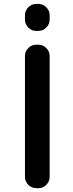

<svg xmlns="http://www.w3.org/2000/svg" viewBox="-20 -982 375 980"><path d="M165 -824.2Q141.6 -824.2 124.5 -841.3Q107.4 -858.4 107.4 -881.8V-904.3Q107.4 -927.7 124.5 -944.8Q141.6 -961.9 165 -961.9H175.8Q199.2 -961.9 216.3 -944.8Q233.4 -927.7 233.4 -904.3V-881.8Q233.4 -858.4 216.3 -841.3Q199.2 -824.2 175.8 -824.2ZM165 -21.5Q141.6 -21.5 124.5 -38.6Q107.4 -55.7 107.4 -79.1V-696.3Q107.4 -719.7 124.5 -736.8Q141.6 -753.9 165 -753.9H175.8Q199.2 -753.9 216.3 -736.8Q233.4 -719.7 233.4 -696.3V-79.1Q233.4 -55.7 216.3 -38.6Q199.2 -21.5 175.8 -21.5Z"/></svg>

Font: Gen Jyuu Gothic Medium
Style: Regular
Weight: 500
Designer: [Source Han Sans]
Ryoko NISHIZUKA  (kana & ideographs); Paul D. Hunt (Latin, Greek & Cyrillic); Wenlong ZHANG  (bopomofo
Version: Version 1.002.20150607